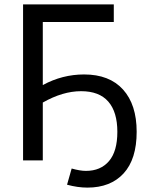

<svg xmlns="http://www.w3.org/2000/svg" viewBox="-20 -730 687 874"><path d="M362.8 -391.1Q478 -391.1 540 -322.5Q602.1 -253.9 602.1 -129.9Q602.1 -5.4 542.7 59.3Q483.4 124 377.9 124Q333.5 124 285.2 110.8L306.2 37.1Q344.7 47.9 371.1 47.9Q438 47.9 476.1 3.4Q514.2 -41 514.2 -129.9Q514.2 -220.2 472.9 -267.6Q431.6 -314.9 349.1 -314.9Q265.6 -314.9 174.8 -263.2V0H85V-710H498V-629.9H174.8V-342.8Q263.7 -391.1 362.8 -391.1Z"/></svg>

Font: Rawline Medium
Style: Regular
Weight: 500
Designer: Matt McInerney, Pablo Impallari, Rodrigo Fuenzalida
Foundry: Matt McInerney, Pablo Impallari, Rodrigo Fuenzalida
Version: Version 4.020;PS 004.020;hotconv 1.0.88;makeotf.lib2.5.64775